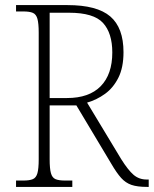

<svg xmlns="http://www.w3.org/2000/svg" viewBox="-20 -734 604 754"><path d="M43 0V-25H72Q96 -25 109 -30.5Q122 -36 127 -54Q132 -72 132 -108V-606Q132 -642 127 -660Q122 -678 109 -683.5Q96 -689 72 -689H43V-714H245Q361 -714 413 -669.5Q465 -625 465 -529Q465 -469 445 -429Q425 -389 392.5 -365.5Q360 -342 322 -331L456 -109Q483 -66 504.5 -47.5Q526 -29 556 -29H564V0H558Q519 0 496 -8Q473 -16 455.5 -35.5Q438 -55 417 -91L280 -320H175V-108Q175 -72 180 -54Q185 -36 198 -30.5Q211 -25 235 -25H264V0ZM243 -349Q330 -349 375.5 -395.5Q421 -442 421 -528Q421 -604 384.5 -644Q348 -684 251 -684H175V-349Z"/></svg>

Font: Noto Serif SemiCondensed ExtraLight
Style: Regular
Weight: 200
Width: 4
Designer: Monotype Design Team
Foundry: Monotype Imaging Inc.
Version: Version 2.014